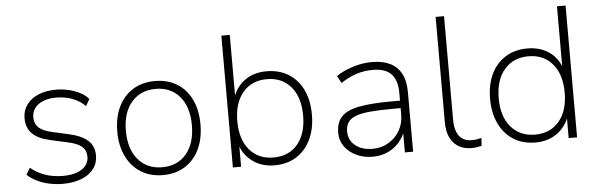

<svg xmlns="http://www.w3.org/2000/svg" viewBox="-47 -860 3189 1023"><g transform="rotate(-5 1547.5 -348.5)"><path d="M252 8Q216 8 180.5 0.5Q145 -7 114.5 -22Q84 -37 63 -57L84 -93Q109 -72 137 -59Q165 -46 195 -40Q225 -34 255 -34Q321 -34 358 -58.5Q395 -83 395 -125Q395 -159 372 -179Q349 -199 297 -210L207 -230Q142 -244 110.5 -275Q79 -306 79 -358Q79 -399 101.5 -430Q124 -461 164.5 -478Q205 -495 259 -495Q292 -495 325 -487.5Q358 -480 386.5 -465.5Q415 -451 432 -430L411 -394Q391 -414 365.5 -427.5Q340 -441 313 -447Q286 -453 258 -453Q197 -453 161.5 -427.5Q126 -402 126 -359Q126 -325 147 -304.5Q168 -284 216 -273L305 -253Q374 -238 407.5 -208Q441 -178 441 -127Q441 -86 417.5 -55.5Q394 -25 351.5 -8.5Q309 8 252 8Z M788 8Q720 8 670 -23.5Q620 -55 592.5 -111.5Q565 -168 565 -244Q565 -320 592.5 -376.5Q620 -433 670 -464Q720 -495 788 -495Q856 -495 906 -464Q956 -433 983 -376.5Q1010 -320 1010 -244Q1010 -168 983 -111.5Q956 -55 906 -23.5Q856 8 788 8ZM787 -34Q869 -34 916.5 -90Q964 -146 964 -244Q964 -341 916.5 -397Q869 -453 788 -453Q707 -453 659 -397Q611 -341 611 -244Q611 -146 659 -90Q707 -34 787 -34Z M1385 8Q1317 8 1268.5 -27Q1220 -62 1201 -121H1206V0H1162V-705H1207V-367H1202Q1221 -427 1269 -461Q1317 -495 1385 -495Q1452 -495 1502 -464Q1552 -433 1579 -377Q1606 -321 1606 -244Q1606 -168 1578.5 -111Q1551 -54 1501.5 -23Q1452 8 1385 8ZM1383 -34Q1465 -34 1512 -90Q1559 -146 1559 -243Q1559 -341 1511.5 -397Q1464 -453 1383 -453Q1302 -453 1254.5 -397Q1207 -341 1207 -243Q1207 -146 1254.5 -90Q1302 -34 1383 -34Z M1909 8Q1861 8 1821.5 -11Q1782 -30 1759.5 -62Q1737 -94 1737 -134Q1737 -190 1766.5 -221Q1796 -252 1861.5 -264.5Q1927 -277 2034 -277H2092V-237H2036Q1965 -237 1916.5 -232.5Q1868 -228 1839.5 -217Q1811 -206 1798 -187Q1785 -168 1785 -138Q1785 -91 1820.5 -62.5Q1856 -34 1912 -34Q1960 -34 1998 -56.5Q2036 -79 2058 -117Q2080 -155 2080 -202V-318Q2080 -387 2048 -420Q2016 -453 1950 -453Q1904 -453 1863 -440Q1822 -427 1778 -398L1757 -437Q1784 -455 1816 -468Q1848 -481 1882 -488Q1916 -495 1949 -495Q2005 -495 2044.5 -476Q2084 -457 2105 -418Q2126 -379 2126 -318V0H2082V-117H2088Q2076 -82 2051 -53.5Q2026 -25 1990 -8.5Q1954 8 1909 8Z M2439 8Q2377 8 2342.5 -31.5Q2308 -71 2308 -141V-705H2353V-149Q2353 -112 2363.5 -86Q2374 -60 2394 -47Q2414 -34 2443 -34Q2457 -34 2469.5 -36Q2482 -38 2495 -41L2492 1Q2479 4 2466 6Q2453 8 2439 8Z M2780 8Q2713 8 2663.5 -23Q2614 -54 2586.5 -111Q2559 -168 2559 -244Q2559 -321 2586 -377Q2613 -433 2663 -464Q2713 -495 2780 -495Q2848 -495 2896.5 -461Q2945 -427 2963 -367H2957V-705H3003V0H2958V-121H2964Q2945 -62 2896.5 -27Q2848 8 2780 8ZM2782 -34Q2863 -34 2910.5 -90Q2958 -146 2958 -243Q2958 -341 2910.5 -397Q2863 -453 2782 -453Q2701 -453 2653 -397Q2605 -341 2605 -243Q2605 -146 2653 -90Q2701 -34 2782 -34Z"/></g></svg>

Font: Nunito Sans 10pt ExtraLight
Style: Regular
Weight: 250
Designer: Vernon Adams
Foundry: Vernon Adams
Version: Version 3.101;gftools[0.9.27]